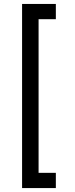

<svg xmlns="http://www.w3.org/2000/svg" viewBox="-20 -875 378 972"><path d="M91.8 77.1V-855H262.7V-777.8H175.3V0H262.7V77.1Z"/></svg>

Font: Voltaire
Style: Regular
Weight: 400
Designer: Yvonne Schüttler, Eben Sorkin, Emma Marichal
Foundry: Sorkin Type Co.
Version: Version 1.010; ttfautohint (v1.8.4.7-5d5b)